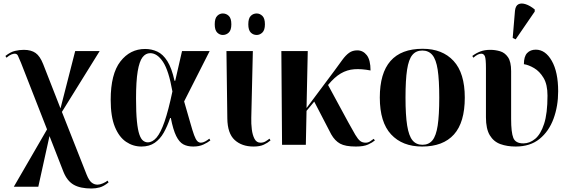

<svg xmlns="http://www.w3.org/2000/svg" viewBox="-20 -828 3261 1098"><path d="M503 250Q439 250 401.5 228.5Q364 207 343 155L263 -50L199 240H59L249 -88L100 -469Q88 -498 82.5 -509.5Q77 -521 64 -521Q57 -521 45 -516.5Q33 -512 17 -498L11 -508Q40 -531 66 -537Q92 -543 116 -543Q158 -543 183.5 -525Q209 -507 227 -461L326 -208L410 -536H550L334 -188L476 172Q489 204 504 216Q519 228 538 228Q551 228 568.5 220.5Q586 213 595 205L601 215Q574 237 551 243.5Q528 250 503 250Z M789 10Q741 10 701 -17Q661 -44 637 -102.5Q613 -161 613 -257Q613 -405 668.5 -476.5Q724 -548 810 -548Q847 -548 879.5 -533Q912 -518 937 -478.5Q962 -439 978 -366H982L1021 -536H1179L1033 -248Q1055 -173 1068 -126.5Q1081 -80 1090 -55.5Q1099 -31 1108 -21.5Q1117 -12 1129 -12Q1140 -12 1153 -19Q1166 -26 1177 -35L1183 -25Q1168 -13 1143.5 -1.5Q1119 10 1085 10Q1052 10 1028.5 -2.5Q1005 -15 987.5 -50.5Q970 -86 957 -153H953Q937 -106 916.5 -69.5Q896 -33 865 -11.5Q834 10 789 10ZM825 -14Q852 -14 875.5 -41.5Q899 -69 921 -132.5Q943 -196 966 -305Q945 -425 912 -474.5Q879 -524 839 -524Q813 -524 795 -500.5Q777 -477 767.5 -420.5Q758 -364 758 -264Q758 -184 763 -134.5Q768 -85 777 -59Q786 -33 798.5 -23.5Q811 -14 825 -14Z M1430 10Q1363 10 1322 -27.5Q1281 -65 1280 -151L1275 -536H1426L1417 -154Q1416 -121 1420 -88.5Q1424 -56 1435.5 -34Q1447 -12 1470 -12Q1486 -12 1498.5 -19.5Q1511 -27 1521 -35L1527 -25Q1511 -11 1488.5 -0.5Q1466 10 1430 10ZM1448 -628Q1428 -628 1414 -642Q1400 -656 1400 -689Q1400 -723 1414 -737Q1428 -751 1448 -751Q1466 -751 1480.5 -737Q1495 -723 1495 -689Q1495 -656 1480.5 -642Q1466 -628 1448 -628ZM1254 -628Q1236 -628 1222 -642Q1208 -656 1208 -689Q1208 -723 1222 -737Q1236 -751 1254 -751Q1274 -751 1288.5 -737Q1303 -723 1303 -689Q1303 -656 1288.5 -642Q1274 -628 1254 -628Z M1593 0 1589 -536H1740L1733 -210L1892 -423Q1919 -460 1938 -486Q1957 -512 1976.5 -526Q1996 -540 2023 -540Q2056 -540 2077.5 -512.5Q2099 -485 2099 -425Q2047 -435 2006 -432Q1965 -429 1929 -408Q1893 -387 1857 -343L1856 -342L1972 -128Q1997 -82 2012 -57Q2027 -32 2039.5 -22Q2052 -12 2071 -12Q2085 -12 2096.5 -19.5Q2108 -27 2117 -34L2124 -25Q2110 -13 2085 -1.5Q2060 10 2015 10Q1955 10 1925 -6.5Q1895 -23 1874 -60L1777 -247L1733 -194L1729 0Z M2394 10Q2281 10 2216.5 -59.5Q2152 -129 2152 -270Q2152 -549 2397 -549Q2510 -549 2574 -479.5Q2638 -410 2638 -270Q2638 -128 2576 -59Q2514 10 2394 10ZM2396 0Q2432 0 2453 -25.5Q2474 -51 2483 -110Q2492 -169 2492 -270Q2492 -371 2483 -429.5Q2474 -488 2452.5 -513.5Q2431 -539 2395 -539Q2359 -539 2338 -513.5Q2317 -488 2308 -429.5Q2299 -371 2299 -270Q2299 -169 2308.5 -110Q2318 -51 2339 -25.5Q2360 0 2396 0Z M2929 10Q2880 10 2841.5 -4Q2803 -18 2781 -54.5Q2759 -91 2759 -157V-438Q2759 -492 2753 -506Q2747 -520 2734 -521Q2714 -522 2687 -498L2681 -508Q2702 -524 2726.5 -533.5Q2751 -543 2784 -543Q2812 -543 2839.5 -535Q2867 -527 2885 -501Q2903 -475 2903 -421V-148Q2903 -71 2915.5 -39.5Q2928 -8 2973 -8Q3009 -8 3040.5 -34Q3072 -60 3091.5 -119.5Q3111 -179 3111 -281Q3111 -345 3088.5 -382.5Q3066 -420 3034.5 -438.5Q3003 -457 2976 -461Q2976 -505 2994.5 -524.5Q3013 -544 3044 -544Q3099 -544 3135.5 -480Q3172 -416 3172 -306Q3172 -221 3145.5 -149Q3119 -77 3065.5 -33.5Q3012 10 2929 10ZM2929 -603 2912 -611 2925 -766Q2928 -795 2944.5 -803.5Q2961 -812 2986 -804Q3011 -796 3038 -774V-762Z"/></svg>

Font: Noto Serif Display SemiCondensed
Style: Bold
Weight: 700
Width: 4
Designer: Monotype Design Team
Foundry: Monotype Imaging Inc.
Version: Version 2.009